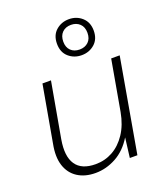

<svg xmlns="http://www.w3.org/2000/svg" viewBox="-140 -846 819 953"><g transform="rotate(-20 269.5 -369.5)"><path d="M201 12Q145 12 106.5 -13Q68 -38 53 -84.5Q38 -131 51 -197L104 -496H149L97 -204Q82 -118 112 -73.5Q142 -29 216 -29Q265 -29 306.5 -52Q348 -75 378 -120Q408 -165 420 -230L467 -496H512L425 0H385L398 -104Q362 -45 309.5 -16.5Q257 12 201 12ZM336 -561Q296 -561 267.5 -586Q239 -611 239 -656Q239 -701 267.5 -726Q296 -751 336 -751Q376 -751 404.5 -725.5Q433 -700 433 -656Q433 -611 404.5 -586Q376 -561 336 -561ZM336 -591Q364 -591 382 -608Q400 -625 400 -656Q400 -687 382 -704Q364 -721 336 -721Q307 -721 289.5 -703.5Q272 -686 272 -655Q272 -625 289.5 -608Q307 -591 336 -591Z"/></g></svg>

Font: DM Sans 24pt ExtraLight
Style: Italic
Weight: 250
Italic angle: -10°
Designer: Colophon Foundry, Jonny Pinhorn
Foundry: Colophon Foundry
Version: Version 4.004;gftools[0.9.30]